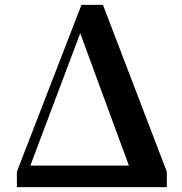

<svg xmlns="http://www.w3.org/2000/svg" viewBox="-20 -765 744 785"><path d="M308 -629 507 -88H104ZM61 0H662V-63L401 -745H313L49 -63V0Z"/></svg>

Font: Noto Serif CJK TC
Style: Bold
Weight: 700
Designer: Ryoko NISHIZUKA 西塚涼子 (kana & ideographs); Frank Grießhammer (Latin, Greek & Cyrillic); Wenlong ZHANG 张文龙 (bopomofo); San
Foundry: Adobe
Version: Version 2.001;hotconv 1.1.0;makeotfexe 2.6.0